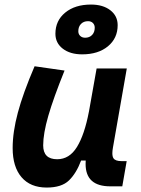

<svg xmlns="http://www.w3.org/2000/svg" viewBox="-20 -821 626 851"><path d="M187 10.3Q114.7 10.3 75.4 -35.6Q36.1 -81.5 36.1 -164.6Q36.1 -235.8 59.1 -321.8Q82 -407.7 133.3 -527.3L266.1 -508.3Q216.8 -386.2 194.1 -307.6Q171.4 -229 171.4 -176.8Q171.4 -115.2 233.4 -115.2Q287.6 -115.2 321 -169.4Q354.5 -223.6 374 -325.7V-325.2L408.2 -517.6H542L480.5 -166.5Q478 -152.3 478 -142.1Q478 -127 482.9 -119.6Q491.2 -106.9 518.1 -106.9H541.5L522 4.9H468.8Q359.4 4.9 359.4 -94.2Q359.4 -101.6 359.9 -109.4H339.4Q318.4 -53.2 285.9 -21.5Q253.4 10.3 187 10.3ZM344.2 -580.1Q291 -580.1 258.3 -605.2Q225.6 -630.4 225.6 -671.4Q225.6 -729.5 269 -765.1Q312.5 -800.8 383.3 -800.8Q436.5 -800.8 469 -775.6Q501.5 -750.5 501.5 -709.5Q501.5 -651.4 458.3 -615.7Q415 -580.1 344.2 -580.1ZM357.4 -653.8Q376.5 -653.8 388.2 -666Q399.9 -678.2 399.9 -698.2Q399.9 -710.9 391.8 -719Q383.8 -727.1 370.1 -727.1Q350.6 -727.1 338.9 -714.8Q327.1 -702.6 327.1 -682.6Q327.1 -669.9 335.4 -661.9Q343.8 -653.8 357.4 -653.8Z"/></svg>

Font: CaskaydiaCove NF
Style: Bold Italic
Weight: 700
Italic angle: -10°
Designer: Aaron Bell
Foundry: Saja Typeworks
Version: Version 2111.001; VTT 6.35;Nerd Fonts 3.2.1